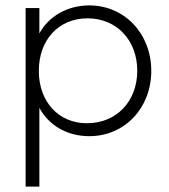

<svg xmlns="http://www.w3.org/2000/svg" viewBox="-20 -495 627 712"><path d="M311 10C443 10 541 -95 541 -232C541 -370 442 -475 311 -475C232 -475 161 -436 126 -371V-465H75V197H126V-95C161 -30 229 10 311 10ZM124 -232C124 -347 197 -427 305 -427C412 -427 489 -346 489 -233C489 -119 412 -38 302 -38C197 -38 124 -118 124 -232Z"/></svg>

Font: MV Cash ExtraLight
Style: Regular
Weight: 200
Designer: Rodrigo Fuenzalida
Foundry: fragTYPE
Version: Version 1.100;Glyphs 3.1.2 (3151)